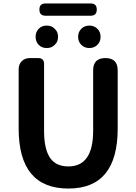

<svg xmlns="http://www.w3.org/2000/svg" viewBox="-20 -1077 788 1111"><path d="M376 14Q88 14 88 -333V-676Q88 -705 106 -723Q124 -741 153 -741H161H201Q235 -741 235 -707V-320Q235 -209 273 -159Q307 -114 376 -114Q519 -114 519 -320V-530V-670Q519 -741 590 -741Q661 -741 661 -670V-333Q661 14 376 14ZM250 -799Q222 -799 204 -817.5Q186 -836 186 -864Q186 -892 204 -910.5Q222 -929 250 -929Q280 -929 297 -910Q316 -893 316 -864Q316 -835 297 -818Q280 -799 250 -799ZM497 -799Q469 -799 450.5 -817.5Q432 -836 432 -864Q432 -892 450.5 -910.5Q469 -929 497 -929Q525 -929 544 -910Q562 -892 562 -864Q562 -836 544 -818Q525 -799 497 -799ZM243 -986Q208 -986 208 -1022Q208 -1057 243 -1057H374H505Q540 -1057 540 -1022Q540 -986 505 -986H374Z"/></svg>

Font: GenSenRounded2 TW B
Style: Regular
Weight: 700
Version: Version 2.000;PS 2;hotconv 16.6.51;makeotf.lib2.5.65220 DEVE